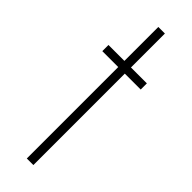

<svg xmlns="http://www.w3.org/2000/svg" viewBox="-217 -630 640 640"><g transform="rotate(45 102.5 -310.0)"><path d="M12 -460H87V-620H118V-460H193V-431H118V0H87V-431H12Z"/></g></svg>

Font: Jost* Thin
Style: Regular
Weight: 200
Version: Version 3.7